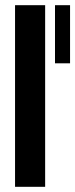

<svg xmlns="http://www.w3.org/2000/svg" viewBox="-20 -720 290 740"><path d="M38 0V-700H154V0ZM192 -476V-700H250V-476Z"/></svg>

Font: Tektur Condensed Medium
Style: Regular
Weight: 500
Width: 3
Designer: Adam Jagosz
Foundry: Adam Jagosz
Version: Version 1.005;gftools[0.9.30]